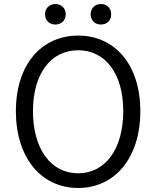

<svg xmlns="http://www.w3.org/2000/svg" viewBox="-20 -922 777 955"><path d="M369 13C550 13 678 -135 678 -369C678 -602 550 -745 369 -745C187 -745 59 -602 59 -369C59 -135 187 13 369 13ZM369 -60C233 -60 144 -181 144 -369C144 -556 233 -672 369 -672C504 -672 593 -556 593 -369C593 -181 504 -60 369 -60ZM255 -800C285 -800 307 -820 307 -851C307 -881 285 -902 255 -902C226 -902 204 -881 204 -851C204 -820 226 -800 255 -800ZM482 -800C512 -800 533 -820 533 -851C533 -881 512 -902 482 -902C452 -902 431 -881 431 -851C431 -820 452 -800 482 -800Z"/></svg>

Font: Noto Sans CJK SC DemiLight
Style: Regular
Weight: 350
Designer: Ryoko NISHIZUKA 西塚涼子 (kana, bopomofo & ideographs); Paul D. Hunt (Latin, Greek & Cyrillic); Sandoll Communications 산돌커뮤니
Foundry: Adobe
Version: Version 2.004;hotconv 1.0.118;makeotfexe 2.5.65603